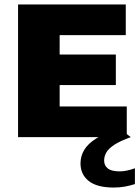

<svg xmlns="http://www.w3.org/2000/svg" viewBox="-20 -615 625 861"><path d="M61 0V-595H544V-457.5H247.5V-137.5H548.5V0ZM172.5 -233.5V-370.5H499.5V-233.5ZM490 226Q414.5 226 377.8 196.5Q341 167 341 117.5Q341 85.5 357.5 57.5Q374 29.5 412.2 5.5Q450.5 -18.5 516.5 -38.5L566.5 0Q519 17 493 34Q467 51 457 68.5Q447 86 447 104.5Q447 127.5 463.5 140.5Q480 153.5 517 153.5Q531 153.5 547.8 150.2Q564.5 147 585 139.5V210.5Q564.5 217 541.5 221.5Q518.5 226 490 226Z"/></svg>

Font: Encode Sans SC ExtraBold
Style: Regular
Weight: 800
Version: Version 3.002